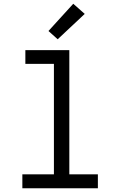

<svg xmlns="http://www.w3.org/2000/svg" viewBox="-20 -1002 640 1022"><path d="M99 0V-74H267V-662H115V-735H349V-74H501V0ZM287 -793 238 -837 370 -982 431 -928Z"/></svg>

Font: Nova
Style: Regular
Weight: 400
Monospace: yes
Designer: Belleve Invis
Foundry: Belleve Invis
Version: Version 24.1.4; ttfautohint (v1.8.4)